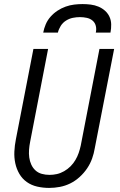

<svg xmlns="http://www.w3.org/2000/svg" viewBox="-20 -910 590 942"><path d="M221 12Q191 12 162.5 5.5Q134 -1 111.5 -17Q89 -33 75 -57Q61 -81 55 -109Q49 -137 50.5 -167Q52 -197 58 -227L144 -670H216L128 -215Q124 -195 122.5 -175.5Q121 -156 123.5 -137.5Q126 -119 133.5 -102.5Q141 -86 154 -74Q167 -62 185 -57Q203 -52 223 -52Q241 -52 259 -56Q277 -60 294.5 -70Q312 -80 326 -94Q340 -108 350 -125Q360 -142 366 -159.5Q372 -177 376 -195L468 -670H540L445 -183Q441 -158 432 -132.5Q423 -107 407.5 -84Q392 -61 370.5 -41.5Q349 -22 324.5 -10Q300 2 273.5 7Q247 12 221 12ZM192 -750Q196 -771 204.5 -791Q213 -811 228 -828Q243 -845 262 -857.5Q281 -870 302 -877.5Q323 -885 344 -887.5Q365 -890 385 -890Q405 -890 425 -887.5Q445 -885 463 -877.5Q481 -870 495 -857.5Q509 -845 517 -828Q525 -811 525.5 -791Q526 -771 522 -750H450Q454 -767 450 -783Q446 -799 434 -809Q422 -819 405.5 -822.5Q389 -826 372 -826Q355 -826 337.5 -822.5Q320 -819 304 -809Q288 -799 278 -783Q268 -767 264 -750Z"/></svg>

Font: Lode
Style: Italic
Weight: 400
Italic angle: -11°
Monospace: yes
Designer: Belleve Invis
Foundry: Belleve Invis
Version: Version 29.2.0; ttfautohint (v1.8.3)